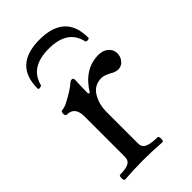

<svg xmlns="http://www.w3.org/2000/svg" viewBox="-200 -700 769 769"><g transform="rotate(-45 184.0 -315.5)"><path d="M30 4Q26 4 24.5 -3Q23 -10 24.5 -17Q26 -24 30 -24Q62 -24 78 -32Q94 -40 94 -62V-290Q94 -345 49 -345Q41 -345 41 -358Q41 -371 49 -371Q61 -371 81.5 -381.5Q102 -392 121.5 -404.5Q141 -417 148 -424Q156 -431 163 -431Q171 -431 171 -419Q170 -400 169.5 -381.5Q169 -363 169 -344L176 -342Q227 -425 308 -425Q334 -425 350 -410.5Q366 -396 366 -376Q366 -356 353.5 -341.5Q341 -327 323 -327Q315 -327 306.5 -330Q298 -333 288 -339Q265 -351 251 -351Q210 -351 189.5 -317.5Q169 -284 169 -240V-62Q169 -40 187.5 -32Q206 -24 242 -24Q246 -24 247.5 -17Q249 -10 247.5 -3Q246 4 242 4Q215 2 189 1Q163 0 136 0Q109 0 82.5 1Q56 2 30 4ZM40 -502Q40 -635 184 -635Q328 -635 328 -502Q328 -497 318.5 -496.5Q309 -496 308 -502Q290 -583 184 -583Q79 -583 59 -502Q57 -498 48.5 -497Q40 -496 40 -502Z"/></g></svg>

Font: Junicode SmExp
Style: Regular
Weight: 400
Width: 6
Designer: Peter S. Baker
Version: Version 2.205; ttfautohint (v1.8.4)